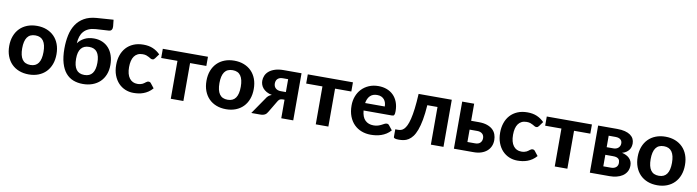

<svg xmlns="http://www.w3.org/2000/svg" viewBox="-31 -1397 7516 2069"><g transform="rotate(10 3727.0 -362.0)"><path d="M289.5 -523.5Q347.5 -523.5 395 -505Q442.5 -486.5 476.5 -452.2Q510.5 -418 529 -369Q547.5 -320 547.5 -258.5Q547.5 -197 529 -147.8Q510.5 -98.5 476.5 -64Q442.5 -29.5 395 -11Q347.5 7.5 289.5 7.5Q231 7.5 183.2 -11Q135.5 -29.5 101.5 -64Q67.5 -98.5 48.8 -147.8Q30 -197 30 -258.5Q30 -320 48.8 -369Q67.5 -418 101.5 -452.2Q135.5 -486.5 183.2 -505Q231 -523.5 289.5 -523.5ZM289.5 -96Q348.5 -96 377 -136.8Q405.5 -177.5 405.5 -258Q405.5 -338 377 -378.8Q348.5 -419.5 289.5 -419.5Q229 -419.5 200.5 -378.8Q172 -338 172 -258Q172 -177.5 200.5 -136.8Q229 -96 289.5 -96Z M917.5 -599Q872 -596 840 -581.8Q808 -567.5 787 -543.5Q766 -519.5 755.2 -486.5Q744.5 -453.5 742.5 -413Q768 -449.5 812.2 -473Q856.5 -496.5 917 -496.5Q968 -496.5 1009.2 -478.5Q1050.5 -460.5 1079.5 -427.5Q1108.5 -394.5 1124 -348Q1139.5 -301.5 1139.5 -245Q1139.5 -186.5 1120.8 -139.8Q1102 -93 1068 -60.2Q1034 -27.5 986.5 -10Q939 7.5 881 7.5Q823.5 7.5 775.8 -11Q728 -29.5 693.5 -70.2Q659 -111 639.8 -176.2Q620.5 -241.5 620.5 -335Q620.5 -412.5 634.8 -480Q649 -547.5 682.5 -598.8Q716 -650 770.8 -681.5Q825.5 -713 906 -719L1088.5 -732L1096 -662Q1098.5 -639.5 1089.5 -624Q1080.5 -608.5 1057.5 -607.5ZM881 -91Q940 -91 968.8 -129.8Q997.5 -168.5 997.5 -244.5Q997.5 -320.5 969.2 -359.2Q941 -398 882 -398Q763.5 -398 763.5 -248.5Q763.5 -170.5 792 -130.8Q820.5 -91 881 -91Z M1601.5 -400.5Q1595.5 -392.5 1589.5 -388.2Q1583.5 -384 1572.5 -384Q1562.5 -384 1553.2 -389.8Q1544 -395.5 1532 -402.2Q1520 -409 1503.5 -414.8Q1487 -420.5 1462.5 -420.5Q1431.5 -420.5 1408.8 -409.2Q1386 -398 1371 -377Q1356 -356 1348.8 -326Q1341.5 -296 1341.5 -258.5Q1341.5 -179.5 1373.2 -137.5Q1405 -95.5 1460 -95.5Q1479 -95.5 1492.8 -98.8Q1506.5 -102 1516.8 -107Q1527 -112 1534.5 -118Q1542 -124 1548.8 -129Q1555.5 -134 1562.2 -137.2Q1569 -140.5 1577.5 -140.5Q1593.5 -140.5 1602.5 -128.5L1642 -78.5Q1620 -53 1595 -36.2Q1570 -19.5 1543.2 -9.8Q1516.5 0 1489 3.8Q1461.5 7.5 1434.5 7.5Q1387 7.5 1344.5 -10.2Q1302 -28 1270 -62Q1238 -96 1219.2 -145.5Q1200.5 -195 1200.5 -258.5Q1200.5 -315 1217 -363.5Q1233.5 -412 1265.5 -447.5Q1297.5 -483 1344.8 -503.2Q1392 -523.5 1454 -523.5Q1513 -523.5 1557.5 -504.5Q1602 -485.5 1637.5 -449.5Z M1665.5 -515.5H2159.5V-415H1981.5V0H1843.5V-415H1665.5Z M2448 -523.5Q2506 -523.5 2553.5 -505Q2601 -486.5 2635 -452.2Q2669 -418 2687.5 -369Q2706 -320 2706 -258.5Q2706 -197 2687.5 -147.8Q2669 -98.5 2635 -64Q2601 -29.5 2553.5 -11Q2506 7.5 2448 7.5Q2389.5 7.5 2341.8 -11Q2294 -29.5 2260 -64Q2226 -98.5 2207.2 -147.8Q2188.5 -197 2188.5 -258.5Q2188.5 -320 2207.2 -369Q2226 -418 2260 -452.2Q2294 -486.5 2341.8 -505Q2389.5 -523.5 2448 -523.5ZM2448 -96Q2507 -96 2535.5 -136.8Q2564 -177.5 2564 -258Q2564 -338 2535.5 -378.8Q2507 -419.5 2448 -419.5Q2387.5 -419.5 2359 -378.8Q2330.5 -338 2330.5 -258Q2330.5 -177.5 2359 -136.8Q2387.5 -96 2448 -96Z M3183.5 0H3052.5V-203H3038.5Q3023 -203 3013 -200.2Q3003 -197.5 2996.2 -192.2Q2989.5 -187 2985 -180Q2980.5 -173 2975.5 -164.5L2905 -46.5Q2898.5 -35 2891.2 -26.2Q2884 -17.5 2874.2 -11.8Q2864.5 -6 2851.2 -3Q2838 0 2819.5 0H2724.5L2846.5 -177.5Q2858 -197.5 2873 -210.2Q2888 -223 2909 -230Q2873.5 -236.5 2849 -250.8Q2824.5 -265 2809.2 -283.2Q2794 -301.5 2787.2 -322.2Q2780.5 -343 2780.5 -363Q2780.5 -392 2792.2 -419.5Q2804 -447 2829 -468.2Q2854 -489.5 2893.8 -502.5Q2933.5 -515.5 2989 -515.5H3183.5ZM2919 -357.5Q2919 -324.5 2940.2 -305.5Q2961.5 -286.5 2996 -286.5H3052.5V-427.5H2993Q2972 -427.5 2957.8 -421.2Q2943.5 -415 2934.8 -405Q2926 -395 2922.5 -382.5Q2919 -370 2919 -357.5Z M3252 -515.5H3746V-415H3568V0H3430V-415H3252Z M4025.5 -523.5Q4075 -523.5 4116.8 -507.8Q4158.5 -492 4188.8 -462Q4219 -432 4235.8 -388.2Q4252.5 -344.5 4252.5 -288.5Q4252.5 -273 4251 -263Q4249.5 -253 4246 -247Q4242.5 -241 4236.5 -238.8Q4230.5 -236.5 4221 -236.5H3911.5Q3918 -164 3952.8 -130.5Q3987.5 -97 4044 -97Q4072.5 -97 4093.2 -103.8Q4114 -110.5 4129.8 -118.8Q4145.5 -127 4158.2 -133.8Q4171 -140.5 4183.5 -140.5Q4199.5 -140.5 4208.5 -128.5L4248.5 -78.5Q4226.5 -53 4200 -36.2Q4173.5 -19.5 4145 -9.8Q4116.5 0 4087.5 3.8Q4058.5 7.5 4031.5 7.5Q3977.5 7.5 3930.8 -10.2Q3884 -28 3849.2 -62.8Q3814.5 -97.5 3794.5 -149Q3774.5 -200.5 3774.5 -268.5Q3774.5 -321 3791.8 -367.5Q3809 -414 3841.5 -448.5Q3874 -483 3920.5 -503.2Q3967 -523.5 4025.5 -523.5ZM4028 -426.5Q3978.5 -426.5 3950.5 -398.2Q3922.5 -370 3914 -318.5H4129Q4129 -340 4123.2 -359.5Q4117.5 -379 4105 -394Q4092.5 -409 4073.5 -417.8Q4054.5 -426.5 4028 -426.5Z M4827.5 -515.5V0H4689.5V-412H4578Q4571.5 -318 4559 -250.5Q4546.5 -183 4529 -136.2Q4511.5 -89.5 4490 -61.2Q4468.5 -33 4444 -17.8Q4419.5 -2.5 4393.5 2.5Q4367.5 7.5 4341 7.5Q4310 7.5 4296.5 2.5Q4283 -2.5 4283 -12V-96H4314Q4330 -96 4346 -100.8Q4362 -105.5 4377.2 -120.5Q4392.5 -135.5 4406 -163.5Q4419.5 -191.5 4431 -238Q4442.5 -284.5 4451 -352.5Q4459.5 -420.5 4464.5 -515.5Z M5072.5 -515.5V-328.5H5156.5Q5210.5 -328.5 5248.2 -315.2Q5286 -302 5309.5 -279.8Q5333 -257.5 5343.5 -228.2Q5354 -199 5354 -166.5Q5354 -129.5 5340.8 -99Q5327.5 -68.5 5302.2 -46.5Q5277 -24.5 5240.5 -12.2Q5204 0 5157.5 0H4941.5V-515.5ZM5072.5 -232V-96.5H5157Q5194 -96.5 5212.8 -116Q5231.5 -135.5 5231.5 -166Q5231.5 -179 5227.2 -191Q5223 -203 5213.8 -212Q5204.5 -221 5190.5 -226.5Q5176.5 -232 5157 -232Z M5803 -400.5Q5797 -392.5 5791 -388.2Q5785 -384 5774 -384Q5764 -384 5754.8 -389.8Q5745.5 -395.5 5733.5 -402.2Q5721.5 -409 5705 -414.8Q5688.5 -420.5 5664 -420.5Q5633 -420.5 5610.2 -409.2Q5587.5 -398 5572.5 -377Q5557.5 -356 5550.2 -326Q5543 -296 5543 -258.5Q5543 -179.5 5574.8 -137.5Q5606.5 -95.5 5661.5 -95.5Q5680.5 -95.5 5694.2 -98.8Q5708 -102 5718.2 -107Q5728.5 -112 5736 -118Q5743.5 -124 5750.2 -129Q5757 -134 5763.8 -137.2Q5770.5 -140.5 5779 -140.5Q5795 -140.5 5804 -128.5L5843.5 -78.5Q5821.5 -53 5796.5 -36.2Q5771.5 -19.5 5744.8 -9.8Q5718 0 5690.5 3.8Q5663 7.5 5636 7.5Q5588.5 7.5 5546 -10.2Q5503.5 -28 5471.5 -62Q5439.5 -96 5420.8 -145.5Q5402 -195 5402 -258.5Q5402 -315 5418.5 -363.5Q5435 -412 5467 -447.5Q5499 -483 5546.2 -503.2Q5593.5 -523.5 5655.5 -523.5Q5714.5 -523.5 5759 -504.5Q5803.5 -485.5 5839 -449.5Z M5867 -515.5H6361V-415H6183V0H6045V-415H5867Z M6429 -515.5H6638Q6687.5 -515.5 6723.5 -506Q6759.5 -496.5 6783 -479.8Q6806.5 -463 6817.8 -440Q6829 -417 6829 -390Q6829 -373.5 6824.8 -355.5Q6820.5 -337.5 6809.8 -321.5Q6799 -305.5 6780.5 -292Q6762 -278.5 6733.5 -271Q6758 -265.5 6778.8 -255.5Q6799.5 -245.5 6814.5 -230.8Q6829.5 -216 6838 -196.5Q6846.5 -177 6846.5 -152.5Q6846.5 -112.5 6829.8 -83.5Q6813 -54.5 6785 -36Q6757 -17.5 6720.8 -8.8Q6684.5 0 6645.5 0H6429ZM6560 -218.5V-92.5H6644.5Q6679 -92.5 6699.2 -110Q6719.5 -127.5 6719.5 -157.5Q6719.5 -170 6716.5 -181.2Q6713.5 -192.5 6705.2 -200.8Q6697 -209 6682.5 -213.8Q6668 -218.5 6645 -218.5ZM6560 -302H6634Q6667 -302 6687.5 -320.8Q6708 -339.5 6708 -369.5Q6708 -380.5 6704.5 -390.8Q6701 -401 6692.2 -409.2Q6683.5 -417.5 6669.2 -422.5Q6655 -427.5 6634 -427.5H6560Z M7166.5 -523.5Q7224.5 -523.5 7272 -505Q7319.5 -486.5 7353.5 -452.2Q7387.5 -418 7406 -369Q7424.5 -320 7424.5 -258.5Q7424.5 -197 7406 -147.8Q7387.5 -98.5 7353.5 -64Q7319.5 -29.5 7272 -11Q7224.5 7.5 7166.5 7.5Q7108 7.5 7060.2 -11Q7012.5 -29.5 6978.5 -64Q6944.5 -98.5 6925.8 -147.8Q6907 -197 6907 -258.5Q6907 -320 6925.8 -369Q6944.5 -418 6978.5 -452.2Q7012.5 -486.5 7060.2 -505Q7108 -523.5 7166.5 -523.5ZM7166.5 -96Q7225.5 -96 7254 -136.8Q7282.5 -177.5 7282.5 -258Q7282.5 -338 7254 -378.8Q7225.5 -419.5 7166.5 -419.5Q7106 -419.5 7077.5 -378.8Q7049 -338 7049 -258Q7049 -177.5 7077.5 -136.8Q7106 -96 7166.5 -96Z"/></g></svg>

Font: Lato Heavy
Style: Regular
Weight: 800
Designer: Lukasz Dziedzic
Foundry: tyPoland Lukasz Dziedzic
Version: Version 2.007; 2014-02-27